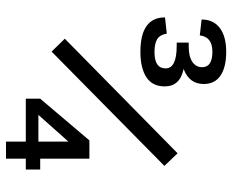

<svg xmlns="http://www.w3.org/2000/svg" viewBox="-87 -687 774 640"><g transform="rotate(90 300.0 -367.0)"><path d="M153 -734Q204 -734 232 -715Q260 -696 260 -659Q260 -611 210 -592Q268 -580 268 -529Q268 -488 237.5 -468Q207 -448 153 -448Q38 -448 38 -530L92 -536Q96 -513 110.5 -504Q125 -495 154 -495Q208 -495 208 -532Q208 -569 133 -569H122V-609H134Q168 -609 186 -621Q204 -633 204 -654Q204 -688 152 -688Q103 -688 98 -646L45 -652Q45 -691 73 -712.5Q101 -734 153 -734ZM109 -196 491 -572 533 -528 152 -152ZM309 -66V-114L448 -278H509V-114H545V-66H509V0H452V-66ZM363 -108H452V-208Z"/></g></svg>

Font: Moralerspace Krypton JPDOC
Style: Regular
Weight: 400
Version: v0.0.6; ttfautohint (v1.8.4.7-5d5b-dirty) -l 6 -r 45 -G 200 